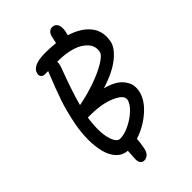

<svg xmlns="http://www.w3.org/2000/svg" viewBox="-284 -936 1172 1172"><g transform="rotate(-45 302.0 -350.0)"><path d="M232.9 137.2Q216.3 137.2 207 124.8Q197.8 112.3 199.2 88.9Q199.7 76.7 201.2 55.2Q202.6 33.7 203.1 23.9Q162.1 21 133.5 -8.5Q105 -38.1 92.3 -86.2Q79.6 -134.3 79.6 -195.8Q79.6 -257.3 92.8 -325.2Q110.8 -414.1 133.1 -480.2Q155.3 -546.4 203.1 -664.1H174.8Q159.2 -664.1 150.6 -674.1Q142.1 -684.1 145 -699.2Q156.2 -755.9 270 -755.9Q311.5 -755.9 357.9 -751Q359.4 -758.3 362.5 -772.2Q365.7 -786.1 367.2 -793Q370.1 -812 381.6 -824.5Q393.1 -836.9 410.2 -836.9Q433.1 -836.9 444.3 -817.4Q455.6 -797.9 449.2 -762.2Q448.2 -757.8 446 -748Q443.8 -738.3 442.9 -733.9Q530.8 -706.5 573 -652.6Q615.2 -598.6 600.1 -522Q591.8 -477.5 535.2 -430.7Q478.5 -383.8 369.1 -349.1Q404.8 -340.3 432.1 -326.2Q459.5 -312 475.1 -295.7Q490.7 -279.3 500.5 -260.5Q510.3 -241.7 511.2 -223.6Q512.2 -205.6 509.8 -188Q497.6 -124 434.6 -68.6Q371.6 -13.2 293.9 11.2Q291.5 44.9 284.2 84Q278.8 111.3 264.4 124.3Q250 137.2 232.9 137.2ZM274.9 -623Q217.8 -471.2 193.8 -379.9Q206.5 -381.8 212.9 -383.8Q274.4 -396 339.8 -418.9Q405.3 -441.9 454.3 -470.9Q503.4 -500 508.8 -523.9Q517.6 -566.9 488.8 -599.9Q460 -632.8 408.7 -648.9Q357.4 -665 293.9 -665H282.2Q283.7 -647 274.9 -623ZM183.1 -292H173.8Q163.6 -225.1 167 -173.8Q170.4 -122.6 185.5 -91.8Q200.7 -61 222.2 -61Q258.3 -61 303.5 -82.8Q348.6 -104.5 382.6 -137Q416.5 -169.4 421.9 -198.2Q428.7 -233.9 359.6 -263.7Q290.5 -293.5 183.1 -292Z"/></g></svg>

Font: Shantell Sans Irregular
Style: Italic
Weight: 400
Italic angle: -11.31°
Designer: Stephen Nixon, Anya Danilova, Shantell Martin
Foundry: Arrow Type
Version: Version 1.006;[9816181b4]